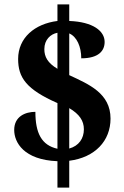

<svg xmlns="http://www.w3.org/2000/svg" viewBox="-20 -780 567 879"><path d="M243 -42V79H297V-44C415 -59 486 -135 486 -237C486 -353 387 -394 297 -436V-627C332 -612 352 -566 352 -513C431 -513 459 -547 459 -588C459 -638 406 -680 297 -684V-760H243V-684C139 -671 63 -607 63 -510C63 -425 100 -371 243 -308V-99C170 -115 142 -171 142 -268C96 -268 45 -247 45 -185C45 -128 89 -48 243 -42ZM243 -630V-465C198 -492 183 -520 183 -555C183 -598 211 -624 243 -630ZM297 -100V-285C344 -257 364 -227 364 -188C364 -146 341 -112 297 -100Z"/></svg>

Font: Noto Serif Bengali SemiCondensed ExtraBold
Style: Regular
Weight: 800
Width: 4
Designer: Juan Bruce, Universal Thirst, Indian Type Foundry and the Monotype Design Team.
Foundry: Monotype Imaging Inc.
Version: Version 2.003